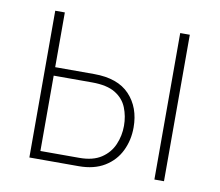

<svg xmlns="http://www.w3.org/2000/svg" viewBox="-63 -595 767 670"><g transform="rotate(10 320.0 -260.0)"><path d="M81 0V-520H115V-326H253Q337 -326 379 -281.5Q421 -237 421 -166Q421 -121 402.5 -83Q384 -45 347 -22.5Q310 0 256 0ZM524 0V-519H558V0ZM115 -29H253Q301 -29 330.5 -48.5Q360 -68 373.5 -99.5Q387 -131 387 -166Q387 -200 375 -230Q363 -260 333.5 -278Q304 -296 251 -296H115Z"/></g></svg>

Font: Raleway ExtraLight
Style: Regular
Weight: 200
Designer: Matt McInerney, Pablo Impallari, Rodrigo Fuenzalida
Foundry: Matt McInerney, Pablo Impallari, Rodrigo Fuenzalida
Version: Version 4.026